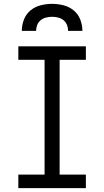

<svg xmlns="http://www.w3.org/2000/svg" viewBox="-20 -975 540 995"><path d="M75 0V-70H211V-665H75V-735H425V-665H289V-70H425V0ZM93 -815Q93 -845 104 -873.5Q115 -902 138 -921Q161 -940 190.5 -947.5Q220 -955 250 -955Q280 -955 309.5 -947.5Q339 -940 362 -921Q385 -902 396 -873.5Q407 -845 407 -815H333Q333 -831 327 -846Q321 -861 309 -870.5Q297 -880 281.5 -884Q266 -888 250 -888Q234 -888 218.5 -884Q203 -880 191 -870.5Q179 -861 173 -846Q167 -831 167 -815Z"/></svg>

Font: Iosevka NFM
Style: Regular
Weight: 400
Monospace: yes
Designer: Belleve Invis
Foundry: Belleve Invis
Version: Version 29.0.4; ttfautohint (v1.8.4);Nerd Fonts 3.3.0